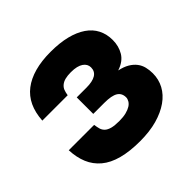

<svg xmlns="http://www.w3.org/2000/svg" viewBox="-143 -687 844 844"><g transform="rotate(-45 278.5 -265.0)"><path d="M275.5 13.2Q335.3 13.2 381.4 0.3Q427.5 -12.7 460 -35.6Q492.5 -58.5 509.3 -89.8Q526.2 -121.2 526.2 -158.7Q526.2 -178.5 521.7 -197.2Q517.2 -215.8 505.6 -231Q494 -246.2 475 -257.6Q456 -269 427.3 -275Q469.3 -288.8 487.3 -318.7Q505.2 -348.7 505.2 -386.7Q505.2 -423.2 490.4 -452.3Q475.7 -481.3 446.1 -501.6Q416.5 -521.8 373.9 -532.5Q331.3 -543.2 274.5 -543.2Q218.8 -543.2 175.4 -531.2Q132 -519.2 101.7 -495.8Q71.5 -472.5 55 -437.5Q38.5 -402.5 35.5 -355H193.2Q195.5 -370.3 199.7 -381.3Q203.8 -392.3 213.8 -400.7Q223.8 -409.2 238.9 -413Q254 -416.8 274.5 -416.8Q295 -416.8 309.3 -413.3Q323.5 -409.8 333.2 -403.3Q342.8 -396.8 347.7 -388.1Q352.5 -379.3 352.5 -369Q352.5 -344.5 332.7 -332.3Q313 -320.2 275.2 -320.2H214.7V-217.5H283.3Q328.7 -217.5 348.6 -205.2Q368.5 -192.8 368.5 -166.7Q368.5 -157.3 362.6 -147.4Q356.7 -137.5 345.7 -130.6Q334.8 -123.7 316.9 -118.9Q299 -114.2 273.8 -114.2Q245.2 -114.2 228 -118.8Q210.8 -123.5 201.5 -132.3Q192.2 -141.2 188.8 -153Q185.5 -164.8 183.2 -180.7H25.5Q27.5 -134.5 42.5 -98.6Q57.5 -62.7 87.7 -37.3Q117.8 -12 164.8 0.6Q211.8 13.2 275.5 13.2Z"/></g></svg>

Font: Golos Text VF
Style: Regular
Weight: 400
Designer: A.Korolkova, Vitaly Kuzmin
Foundry: ParaType Ltd
Version: Version 2.005